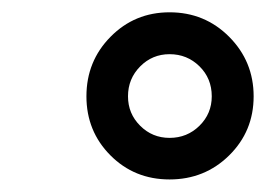

<svg xmlns="http://www.w3.org/2000/svg" viewBox="-20 -719 440 309"><path d="M119.1 -564Q119.1 -620.6 158 -659.9Q196.8 -699.2 252.9 -699.2Q309.6 -699.2 348.9 -659.7Q388.2 -620.1 388.2 -564Q388.2 -507.8 348.9 -469Q309.6 -430.2 252.9 -430.2Q196.3 -430.2 157.7 -469Q119.1 -507.8 119.1 -564ZM252.9 -497.1Q281.2 -497.1 301 -516.6Q320.8 -536.1 320.8 -564Q320.8 -592.8 301 -612.3Q281.2 -631.8 252.9 -631.8Q225.1 -631.8 205.6 -612.1Q186 -592.3 186 -564Q186 -536.1 205.6 -516.6Q225.1 -497.1 252.9 -497.1Z"/></svg>

Font: Archivo Expanded SemiBold
Style: Italic
Weight: 600
Width: 7
Italic angle: -10°
Designer: Hector Gatti
Foundry: Omnibus-Type
Version: Version 2.001